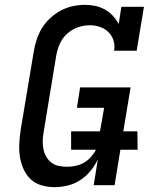

<svg xmlns="http://www.w3.org/2000/svg" viewBox="-20 -763 640 791"><path d="M205 8Q177 8 151 0.5Q125 -7 106.5 -24.5Q88 -42 77 -66.5Q66 -91 62 -117.5Q58 -144 59.5 -171.5Q61 -199 65 -227L119 -550Q123 -575 131 -599.5Q139 -624 152.5 -646.5Q166 -669 186.5 -688Q207 -707 230.5 -719.5Q254 -732 279.5 -737.5Q305 -743 330 -743Q352 -743 373 -738.5Q394 -734 412.5 -723.5Q431 -713 445.5 -697.5Q460 -682 469 -664L480 -735H573L543 -554H450Q454 -576 447.5 -596.5Q441 -617 426.5 -631Q412 -645 392 -652Q372 -659 350 -659Q334 -659 318 -655.5Q302 -652 286.5 -644.5Q271 -637 257.5 -625Q244 -613 235 -598.5Q226 -584 220.5 -568Q215 -552 212 -536L159 -214Q156 -196 156 -179Q156 -162 159.5 -146Q163 -130 171.5 -116Q180 -102 192.5 -92.5Q205 -83 222 -79.5Q239 -76 256 -76Q273 -76 290.5 -79.5Q308 -83 324.5 -92Q341 -101 354 -115.5Q367 -130 375 -146H273V-222H392L409 -319H297L310 -403H518L488 -222H546L547 -146H476L452 0H366L383 -106Q371 -81 352.5 -58.5Q334 -36 310 -20.5Q286 -5 258.5 1.5Q231 8 205 8Z"/></svg>

Font: Iosevka Etoile Medium
Style: Italic
Weight: 500
Italic angle: -9°
Designer: Belleve Invis
Foundry: Belleve Invis
Version: Version 22.1.2; ttfautohint (v1.8.4)